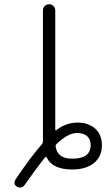

<svg xmlns="http://www.w3.org/2000/svg" viewBox="-20 -792 490 884"><path d="M240.2 -128.9Q235.4 -124 236.3 -117.2Q244.1 -61.5 311.5 -61.5Q312.5 -61.5 313.5 -61.5Q396.5 -61.5 397.5 -123Q397.5 -150.4 381.3 -165Q365.2 -179.7 333 -179.7Q292 -178.7 240.2 -128.9ZM172.9 -127.9Q177.7 -133.8 177.7 -140.6V-744.1Q177.7 -755.9 186 -764.2Q194.3 -772.5 206.1 -772.5Q217.8 -772.5 226.1 -764.2Q234.4 -755.9 234.4 -744.1V-195.3Q234.4 -193.4 236.3 -192.4Q238.3 -191.4 240.2 -193.4Q284.2 -227.5 336.9 -227.5Q387.7 -227.5 418.5 -199.7Q449.2 -171.9 449.2 -123Q449.2 -71.3 412.6 -41.5Q376 -11.7 312.5 -11.7Q221.7 -11.7 195.3 -66.4Q192.4 -73.2 187.5 -67.4Q147.5 -17.6 92.8 60.5Q86.9 68.4 77.1 71.3Q74.2 71.3 71.3 71.3Q64.5 71.3 58.6 68.4Q49.8 62.5 46.9 53.7Q46.9 50.8 46.9 47.9Q46.9 41 50.8 35.2Q121.1 -69.3 172.9 -127.9Z"/></svg>

Font: Gen Jyuu Gothic Light
Style: Regular
Weight: 200
Designer: [Source Han Sans]
Ryoko NISHIZUKA  (kana & ideographs); Paul D. Hunt (Latin, Greek & Cyrillic); Wenlong ZHANG  (bopomofo
Version: Version 1.002.20150607